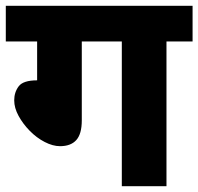

<svg xmlns="http://www.w3.org/2000/svg" viewBox="-20 -642 684 662"><path d="M262 -499V-227Q262 -180 243 -159Q224 -138 187 -138Q162 -138 134 -152.5Q106 -167 82.5 -191Q59 -215 44 -242.5Q29 -270 29 -296Q29 -324 44.5 -344.5Q60 -365 108 -365V-499H0V-622H644V-499H554V0H400V-499Z"/></svg>

Font: Noto Sans ExtraBold
Style: Italic
Weight: 800
Italic angle: -12°
Designer: Monotype Design Team
Foundry: Monotype Imaging Inc.
Version: Version 2.013; ttfautohint (v1.8.4.7-5d5b)